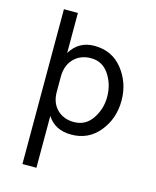

<svg xmlns="http://www.w3.org/2000/svg" viewBox="-128 -726 849 1048"><g transform="rotate(15 297.0 -202.5)"><path d="M101 235V-640H180V-414Q226 -490 315 -490Q415 -490 474.5 -414.5Q534 -339 534 -239Q534 -137 473.5 -63Q413 11 316 11Q224 11 180 -58V235ZM180 -194Q180 -132 217 -95.5Q254 -59 312 -59Q378 -59 415.5 -114.5Q453 -170 453 -238Q453 -309 416 -364.5Q379 -420 314 -420Q256 -420 219 -383.5Q182 -347 180 -285Z"/></g></svg>

Font: Karmilla
Style: Regular
Weight: 400
Designer: Jonathan Pinhorn
Version: Version 1.000